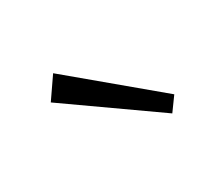

<svg xmlns="http://www.w3.org/2000/svg" viewBox="-51 -809 403 358"><g transform="rotate(-30 150.5 -630.0)"><path d="M238 -542 52 -673 83 -718 259 -571Z"/></g></svg>

Font: Taylor Sans Light
Style: Regular
Weight: 300
Italic angle: -8°
Designer: Natanael Gama
Version: Version 1.001 September 8, 2015